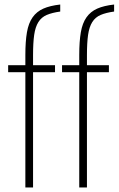

<svg xmlns="http://www.w3.org/2000/svg" viewBox="-20 -828 524 848"><path d="M92 -509H16V-540H92V-585Q92 -645 99 -685.5Q106 -726 124 -751.5Q142 -777 171.5 -790Q201 -803 246 -808V-777Q210 -772 186.5 -762Q163 -752 149.5 -730.5Q136 -709 131 -674Q126 -639 126 -585V-540H223V-509H126V0H92ZM330 -509H254V-540H330V-585Q330 -645 337 -685.5Q344 -726 362 -751.5Q380 -777 409.5 -790Q439 -803 484 -808V-777Q448 -772 424.5 -762Q401 -752 387.5 -730.5Q374 -709 369 -674Q364 -639 364 -585V-540H461V-509H364V0H330Z"/></svg>

Font: Encode Sans Compressed
Style: Thin
Weight: 100
Designer: Pablo Impallari, Andres Torresi
Foundry: Pablo Impallari, Andres Torresi
Version: Version 1.000; ttfautohint (v1.00) -l 8 -r 50 -G 200 -x 14 -